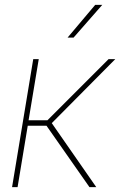

<svg xmlns="http://www.w3.org/2000/svg" viewBox="-20 -764 491 784"><path d="M29.3 0 115.7 -522.5H138.2L96.7 -272.9H173.8L423.3 -522.5H450.7L191.4 -261.2L373 0H345.2L169.9 -250.5H93.3L51.8 0ZM255.9 -610.4 368.7 -744.1H397.5L280.3 -610.4Z"/></svg>

Font: Inter 28pt Thin
Style: Italic
Weight: 250
Italic angle: -9.3988°
Designer: Rasmus Andersson
Foundry: rsms
Version: Version 4.001;git-66647c0bb